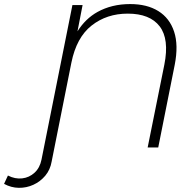

<svg xmlns="http://www.w3.org/2000/svg" viewBox="-141 -725 954 944"><path d="M-121 179 -102 138Q-67 156 -32 152Q3 148 29 124Q55 100 63 60L215 -700H265L240 -571Q279 -633 338 -666Q408 -705 499 -705Q582 -705 637.5 -670.5Q693 -636 715 -569.5Q737 -503 718 -406L637 0H585L667 -407Q692 -533 644 -595.5Q596 -658 487 -658Q384 -658 309.5 -599.5Q235 -541 210 -417L113 69Q106 110 81.5 139Q57 168 23 183.5Q-11 199 -48.5 198.5Q-86 198 -121 179Z"/></svg>

Font: Montserrat Thin Light
Style: Italic
Weight: 300
Italic angle: -11.3°
Version: Version 9.000